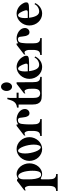

<svg xmlns="http://www.w3.org/2000/svg" viewBox="1283 -2139 1149 3759"><g transform="rotate(-90 1857.5 -259.5)"><path d="M226 -501Q226 -484 236 -484Q241 -484 251 -488Q261 -492 273 -496.5Q285 -501 299.5 -505Q314 -509 328 -509Q371 -509 409.5 -489Q448 -469 476.5 -434.5Q505 -400 522 -354.5Q539 -309 539 -259Q539 -208 522.5 -162.5Q506 -117 477 -83Q448 -49 409.5 -29Q371 -9 328 -9Q315 -9 301.5 -13Q288 -17 276 -22.5Q264 -28 254.5 -32Q245 -36 240 -36Q226 -36 226 -11V119Q226 156 230.5 183.5Q235 211 246.5 229Q258 247 278 256Q298 265 330 265V295H-2V265Q56 265 77 229.5Q98 194 98 119V-258Q98 -265 95.5 -280Q93 -295 87.5 -310Q82 -325 73 -336Q64 -347 52 -347Q34 -347 9 -329V-356L197 -501ZM226 -299Q226 -287 226 -262Q226 -237 228 -207Q230 -177 235.5 -145.5Q241 -114 250.5 -88Q260 -62 275.5 -45.5Q291 -29 314 -29Q332 -29 346.5 -36Q361 -43 371.5 -61.5Q382 -80 388 -113.5Q394 -147 394 -201Q394 -255 386.5 -304.5Q379 -354 365 -392.5Q351 -431 331.5 -454Q312 -477 289 -477Q270 -477 258 -466.5Q246 -456 239 -441Q232 -426 229 -408Q226 -390 226 -375Z M819 -509Q867 -509 909 -489Q951 -469 983 -434.5Q1015 -400 1033.5 -354.5Q1052 -309 1052 -259Q1052 -208 1033.5 -163Q1015 -118 983.5 -83.5Q952 -49 909.5 -29Q867 -9 819 -9Q771 -9 728.5 -29Q686 -49 654.5 -83Q623 -117 605 -162.5Q587 -208 587 -259Q587 -310 605.5 -355Q624 -400 655.5 -434.5Q687 -469 729 -489Q771 -509 819 -509ZM791 -480H785Q762 -480 747 -443Q732 -406 732 -345Q732 -290 743 -235Q754 -180 771 -135.5Q788 -91 810 -63.5Q832 -36 854 -36Q876 -36 891 -73Q906 -110 906 -171Q906 -223 895.5 -276.5Q885 -330 868.5 -374Q852 -418 831.5 -447Q811 -476 791 -480Z M1174 -193V-266Q1174 -273 1171.5 -287.5Q1169 -302 1163.5 -317Q1158 -332 1149 -343Q1140 -354 1128 -354Q1109 -354 1085 -337V-363L1273 -509H1302V-478Q1348 -509 1404 -509Q1437 -509 1472.5 -497.5Q1508 -486 1537 -465Q1566 -444 1584.5 -414Q1603 -384 1603 -347Q1603 -328 1596.5 -311.5Q1590 -295 1578.5 -283Q1567 -271 1552 -264Q1537 -257 1521 -257Q1488 -257 1471 -279Q1454 -301 1446.5 -331.5Q1439 -362 1436.5 -394.5Q1434 -427 1430 -448Q1422 -483 1382 -483Q1320 -483 1311 -409Q1302 -337 1302 -290V-193Q1302 -155 1306.5 -127.5Q1311 -100 1322.5 -82Q1334 -64 1354 -55.5Q1374 -47 1406 -47V-17H1074V-47Q1132 -47 1153 -82.5Q1174 -118 1174 -193Z M1691 -193V-470H1631V-501Q1674 -506 1700.5 -521Q1727 -536 1744.5 -559.5Q1762 -583 1773 -616Q1784 -649 1796 -690H1824Q1820 -664 1819.5 -639Q1819 -614 1819 -596V-509H1923V-470H1819V-193Q1819 -155 1823.5 -127.5Q1828 -100 1839.5 -82Q1851 -64 1871 -55.5Q1891 -47 1923 -47V-17Q1910 -17 1897 -16.5Q1884 -16 1870 -16Q1837 -16 1805 -20.5Q1773 -25 1747.5 -43Q1722 -61 1706.5 -96.5Q1691 -132 1691 -193Z M2126 -509 2128 -193Q2128 -155 2132.5 -127.5Q2137 -100 2148 -82Q2159 -64 2179.5 -55.5Q2200 -47 2232 -47V-17H1900V-47Q1955 -47 1977.5 -78.5Q2000 -110 2000 -178V-193L1998 -266Q1998 -273 1995 -287.5Q1992 -302 1986.5 -317Q1981 -332 1972.5 -343Q1964 -354 1952 -354Q1933 -354 1909 -337V-363L2097 -509ZM2040 -814Q2058 -814 2073 -805.5Q2088 -797 2099.5 -782.5Q2111 -768 2117.5 -748Q2124 -728 2124 -706Q2124 -683 2117.5 -663.5Q2111 -644 2099.5 -629.5Q2088 -615 2073 -606.5Q2058 -598 2040 -598Q2022 -598 2007 -606.5Q1992 -615 1980.5 -629.5Q1969 -644 1962.5 -663.5Q1956 -683 1956 -706Q1956 -728 1962.5 -748Q1969 -768 1980.5 -782.5Q1992 -797 2007 -805.5Q2022 -814 2040 -814Z M2425 -509Q2461 -509 2495 -497Q2529 -485 2557.5 -463.5Q2586 -442 2607.5 -412.5Q2629 -383 2642 -349Q2646 -337 2646 -323Q2646 -310 2642.5 -299Q2639 -288 2625.5 -280.5Q2612 -273 2584.5 -269Q2557 -265 2510 -265H2344Q2355 -171 2385.5 -119Q2416 -67 2467 -67Q2493 -67 2516 -75Q2539 -83 2558 -96Q2577 -109 2590.5 -125.5Q2604 -142 2612 -159L2631 -144Q2630 -141 2629 -139Q2628 -137 2627 -135Q2597 -78 2544 -43.5Q2491 -9 2425 -9Q2377 -9 2334.5 -29Q2292 -49 2260.5 -83Q2229 -117 2211 -162.5Q2193 -208 2193 -259Q2193 -310 2211.5 -355Q2230 -400 2261.5 -434.5Q2293 -469 2335 -489Q2377 -509 2425 -509ZM2341 -290H2452Q2469 -290 2480 -295.5Q2491 -301 2491 -320Q2491 -325 2490 -331Q2489 -337 2487 -345Q2468 -405 2443 -442.5Q2418 -480 2392 -480Q2368 -480 2353 -443.5Q2338 -407 2338 -347Q2338 -320 2341 -290Z M2760 -193V-266Q2760 -273 2757.5 -287.5Q2755 -302 2749.5 -317Q2744 -332 2735 -343Q2726 -354 2714 -354Q2695 -354 2671 -337V-363L2859 -509H2888V-478Q2934 -509 2990 -509Q3023 -509 3058.5 -497.5Q3094 -486 3123 -465Q3152 -444 3170.5 -414Q3189 -384 3189 -347Q3189 -328 3182.5 -311.5Q3176 -295 3164.5 -283Q3153 -271 3138 -264Q3123 -257 3107 -257Q3074 -257 3057 -279Q3040 -301 3032.5 -331.5Q3025 -362 3022.5 -394.5Q3020 -427 3016 -448Q3008 -483 2968 -483Q2906 -483 2897 -409Q2888 -337 2888 -290V-193Q2888 -155 2892.5 -127.5Q2897 -100 2908.5 -82Q2920 -64 2940 -55.5Q2960 -47 2992 -47V-17H2660V-47Q2718 -47 2739 -82.5Q2760 -118 2760 -193Z M3470 -509Q3506 -509 3540 -497Q3574 -485 3602.5 -463.5Q3631 -442 3652.5 -412.5Q3674 -383 3687 -349Q3691 -337 3691 -323Q3691 -310 3687.5 -299Q3684 -288 3670.5 -280.5Q3657 -273 3629.5 -269Q3602 -265 3555 -265H3389Q3400 -171 3430.5 -119Q3461 -67 3512 -67Q3538 -67 3561 -75Q3584 -83 3603 -96Q3622 -109 3635.5 -125.5Q3649 -142 3657 -159L3676 -144Q3675 -141 3674 -139Q3673 -137 3672 -135Q3642 -78 3589 -43.5Q3536 -9 3470 -9Q3422 -9 3379.5 -29Q3337 -49 3305.5 -83Q3274 -117 3256 -162.5Q3238 -208 3238 -259Q3238 -310 3256.5 -355Q3275 -400 3306.5 -434.5Q3338 -469 3380 -489Q3422 -509 3470 -509ZM3386 -290H3497Q3514 -290 3525 -295.5Q3536 -301 3536 -320Q3536 -325 3535 -331Q3534 -337 3532 -345Q3513 -405 3488 -442.5Q3463 -480 3437 -480Q3413 -480 3398 -443.5Q3383 -407 3383 -347Q3383 -320 3386 -290Z"/></g></svg>

Font: CatShop
Style: Regular
Weight: 400
Designer: Peter Wiegel
Foundry: Peter Wiegel
Version: Version 1.000 2009 initial release